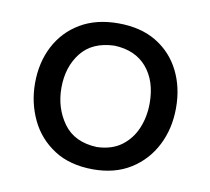

<svg xmlns="http://www.w3.org/2000/svg" viewBox="-56 -833 594 542"><g transform="rotate(10 241.0 -562.0)"><path d="M243.2 -352.1Q176.3 -352.1 130.9 -381.6Q85.4 -411.1 62.5 -459.5Q39.6 -507.8 39.6 -563.5Q39.6 -623 64 -669.9Q88.4 -716.8 133.8 -743.7Q179.2 -770.5 242.2 -770.5Q307.1 -770.5 352.1 -743.2Q397 -715.8 420.4 -668.9Q443.8 -622.1 443.8 -563.5Q443.8 -503.9 419.4 -456.1Q395 -408.2 350.1 -380.1Q305.2 -352.1 243.2 -352.1ZM242.7 -416Q285.6 -417.5 313.2 -438.2Q340.8 -459 354.5 -491.9Q368.2 -524.9 368.2 -563.5Q368.2 -627 335.4 -665.5Q302.7 -704.1 242.7 -706.5Q179.2 -704.6 147.2 -664.1Q115.2 -623.5 115.2 -563.5Q115.2 -505.4 146.7 -461.9Q178.2 -418.5 242.7 -416Z"/></g></svg>

Font: Pinar-DS1-FD Medium
Style: Regular
Weight: 500
Designer: Amin Abedi
Version: Version 3.000